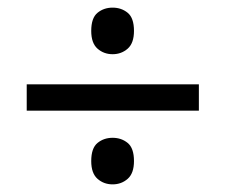

<svg xmlns="http://www.w3.org/2000/svg" viewBox="-20 -558 591 503"><path d="M50 -268V-337H501V-268ZM275 -75Q252 -75 235.5 -89.5Q219 -104 219 -136Q219 -170 235.5 -183.5Q252 -197 275 -197Q298 -197 314.5 -183.5Q331 -170 331 -136Q331 -104 314.5 -89.5Q298 -75 275 -75ZM275 -416Q252 -416 235.5 -430.5Q219 -445 219 -477Q219 -511 235.5 -524.5Q252 -538 275 -538Q298 -538 314.5 -524.5Q331 -511 331 -477Q331 -445 314.5 -430.5Q298 -416 275 -416Z"/></svg>

Font: Noto Sans Gunjala Gondi
Style: Regular
Weight: 400
Designer: Ek Type
Foundry: Ek Type
Version: Version 1.004